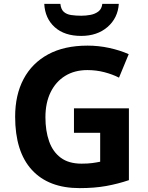

<svg xmlns="http://www.w3.org/2000/svg" viewBox="-20 -959 764 989"><path d="M361 -401H644V-31Q588 -12 527.5 -1Q467 10 390 10Q230 10 144 -84Q58 -178 58 -358Q58 -470 101.5 -552Q145 -634 228 -679Q311 -724 431 -724Q488 -724 543 -712Q598 -700 643 -680L593 -559Q560 -576 518 -587Q476 -598 430 -598Q364 -598 315.5 -568Q267 -538 240.5 -483.5Q214 -429 214 -355Q214 -285 233 -231Q252 -177 293 -146.5Q334 -116 400 -116Q432 -116 454.5 -119Q477 -122 496 -126V-275H361ZM592 -939Q587 -866 534 -820Q481 -774 398 -774Q312 -774 262 -819Q212 -864 208 -939H291Q294 -911 308.5 -898Q323 -885 347 -881.5Q371 -878 399 -878Q423 -878 446.5 -882.5Q470 -887 487 -900Q504 -913 507 -939Z"/></svg>

Font: Noto Sans Bengali
Style: Bold
Weight: 700
Designer: Jelle Bosma - Monotype Design Team
Foundry: Monotype Imaging Inc.
Version: Version 2.003; ttfautohint (v1.8.4.7-5d5b)